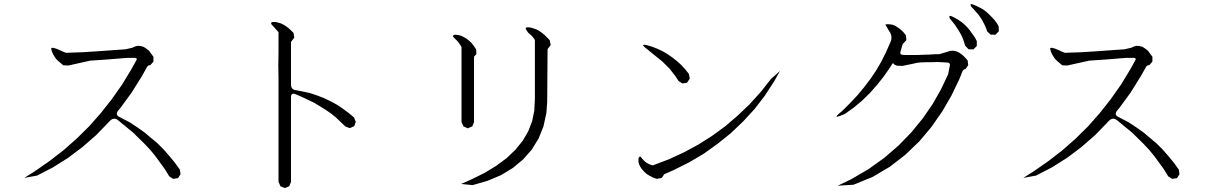

<svg xmlns="http://www.w3.org/2000/svg" viewBox="-20 -908 6040 961"><path d="M101.6 -17.6 154.3 -50.8 228.5 -102.5 297.9 -156.2 364.3 -214.8 426.8 -276.4 484.4 -341.8 539.1 -411.1 590.8 -484.4 637.7 -561.5 663.1 -607.4Q668 -616.2 657.2 -618.2H638.7H616.2L588.9 -616.2L519.5 -610.4L431.6 -604.5L322.3 -580.1L296.9 -581.1L271.5 -602.5L260.7 -613.3L252 -626L245.1 -637.7L239.3 -651.4L236.3 -664.1Q236.3 -676.8 283.2 -655.3L293 -650.4L310.5 -643.6L333 -644.5L359.4 -645.5L391.6 -646.5L468.8 -651.4L563.5 -658.2L607.4 -661.1L641.6 -668.9L654.3 -674.8L668 -678.7L682.6 -677.7L698.2 -673.8L711.9 -665L725.6 -654.3L736.3 -639.6L748 -624V-599.6L732.4 -582Q720.7 -582 715.8 -572.3L690.4 -527.3L638.7 -444.3L583 -368.2L572.3 -355.5Q553.7 -333 580.1 -321.3L589.8 -316.4L628.9 -295.9L666 -271.5L702.1 -246.1L768.6 -190.4L798.8 -160.2L827.1 -127.9L854.5 -94.7L879.9 -59.6L883.8 -36.1L871.1 -16.6L846.7 -12.7L827.1 -25.4L805.7 -60.5L758.8 -125L733.4 -156.2L705.1 -186.5L645.5 -245.1L570.3 -306.6Q547.9 -325.2 524.4 -296.9L460.9 -231.4L392.6 -171.9L321.3 -118.2L245.1 -70.3L166 -29.3Z M1373 -582 1374 -643.6V-747.1L1357.4 -765.6L1337.9 -787.1Q1334 -796.9 1345.7 -797.9H1359.4L1372.1 -794.9L1385.7 -791L1399.4 -784.2L1412.1 -776.4L1424.8 -766.6L1436.5 -755.9L1449.2 -743.2L1453.1 -719.7L1436.5 -698.2V-643.6V-582V-515.6V-485.4Q1436.5 -458 1463.9 -456.1L1499 -449.2L1534.2 -441.4L1568.4 -429.7L1601.6 -417L1633.8 -401.4L1665 -384.8L1694.3 -365.2L1723.6 -343.8L1752 -320.3L1760.7 -297.9L1752.9 -276.4L1730.5 -266.6L1708 -275.4L1661.1 -320.3L1635.7 -340.8L1608.4 -359.4L1552.7 -393.6L1491.2 -422.9L1459 -436.5Q1436.5 -445.3 1436.5 -421.9V2L1427.7 24.4L1405.3 33.2L1383.8 24.4L1374 2V-515.6Z M2288.1 12.7 2336.9 -8.8 2404.3 -42 2463.9 -78.1 2516.6 -117.2 2560.5 -159.2 2596.7 -204.1 2624 -251 2643.6 -301.8 2654.3 -354.5 2657.2 -413.1V-708L2648.4 -720.7L2640.6 -729.5L2623 -745.1L2613.3 -759.8Q2606.4 -770.5 2620.1 -771.5L2633.8 -770.5L2648.4 -766.6L2662.1 -761.7L2676.8 -754.9L2690.4 -745.1L2704.1 -734.4L2731.4 -707L2736.3 -682.6L2720.7 -662.1L2718.8 -396.5L2714.8 -342.8L2700.2 -275.4L2675.8 -214.8L2641.6 -159.2L2598.6 -110.4L2546.9 -67.4L2487.3 -31.2L2419.9 -2.9L2345.7 18.6ZM2284.2 -682.6 2277.3 -692.4 2270.5 -701.2 2249 -722.7Q2243.2 -732.4 2258.8 -734.4L2273.4 -732.4L2287.1 -729.5L2300.8 -722.7L2314.5 -714.8L2328.1 -704.1L2340.8 -692.4L2351.6 -677.7L2363.3 -661.1L2364.3 -637.7L2352.5 -624V-296.9L2343.8 -275.4L2321.3 -265.6L2299.8 -275.4L2290 -296.9V-672.9Z M3231.4 -28.3 3215.8 -38.1 3202.1 -50.8 3190.4 -64.5 3181.6 -79.1 3175.8 -94.7V-117.2Q3183.6 -130.9 3191.4 -117.2L3200.2 -107.4L3209 -98.6L3218.8 -91.8L3229.5 -85.9L3247.1 -80.1L3327.1 -110.4L3403.3 -145.5L3475.6 -184.6L3544.9 -228.5L3610.4 -276.4L3671.9 -329.1L3731.4 -385.7L3787.1 -447.3L3838.9 -512.7L3883.8 -552.7L3855.5 -502L3808.6 -429.7L3756.8 -362.3L3700.2 -300.8L3638.7 -242.2L3573.2 -189.5L3503.9 -139.6L3429.7 -95.7L3351.6 -56.6L3304.7 -36.1L3292 -17.6L3267.6 -12.7L3248 -19.5ZM3362.3 -524.4 3332 -563.5 3295.9 -599.6 3254.9 -632.8 3209 -669.9Q3186.5 -688.5 3215.8 -682.6L3245.1 -673.8L3272.5 -663.1L3298.8 -650.4L3323.2 -635.7L3346.7 -619.1L3369.1 -601.6L3390.6 -582L3410.2 -560.5L3427.7 -538.1L3432.6 -514.6L3418.9 -494.1L3395.5 -490.2L3376 -502.9Z M4172.9 21.5 4240.2 -10.7 4327.1 -61.5 4406.2 -118.2 4477.5 -179.7 4542 -246.1 4598.6 -315.4 4648.4 -387.7 4690.4 -461.9 4725.6 -536.1 4734.4 -581.1Q4736.3 -591.8 4724.6 -594.7L4709 -595.7L4691.4 -596.7L4669.9 -597.7L4645.5 -596.7H4620.1L4589.8 -595.7L4570.3 -593.8L4553.7 -589.8L4497.1 -578.1L4469.7 -579.1L4456.1 -585Q4450.2 -596.7 4444.3 -585.9L4435.5 -571.3L4404.3 -526.4L4370.1 -483.4L4334 -442.4L4294.9 -404.3L4252.9 -369.1L4209 -337.9L4182.6 -327.1Q4155.3 -317.4 4176.8 -336.9L4196.3 -353.5L4234.4 -391.6L4270.5 -429.7L4303.7 -469.7L4335 -510.7L4364.3 -553.7L4390.6 -598.6L4414.1 -645.5L4438.5 -701.2Q4448.2 -728.5 4430.7 -752L4411.1 -785.2L4422.9 -787.1L4434.6 -786.1L4447.3 -784.2L4460 -779.3L4470.7 -772.5L4482.4 -764.6L4494.1 -754.9L4504.9 -743.2L4514.6 -730.5L4516.6 -707L4498 -687.5L4486.3 -646.5Q4484.4 -636.7 4495.1 -633.8L4509.8 -632.8H4527.3H4547.9H4572.3L4599.6 -633.8L4629.9 -634.8L4662.1 -636.7H4680.7L4720.7 -648.4L4735.4 -653.3L4750 -654.3L4765.6 -651.4L4781.2 -644.5L4795.9 -633.8L4809.6 -621.1L4823.2 -605.5L4826.2 -582L4812.5 -562.5Q4800.8 -560.5 4796.9 -549.8L4781.2 -510.7L4742.2 -429.7L4696.3 -350.6L4642.6 -273.4L4581.1 -200.2L4510.7 -132.8L4433.6 -73.2L4347.7 -22.5L4252 16.6ZM4800.8 -710.9 4793.9 -727.5 4786.1 -742.2 4777.3 -756.8 4757.8 -786.1 4733.4 -816.4Q4727.5 -834 4744.1 -826.2L4761.7 -817.4L4778.3 -807.6L4794.9 -795.9L4809.6 -783.2L4823.2 -769.5L4835.9 -753.9L4847.7 -737.3L4859.4 -720.7L4869.1 -702.1V-677.7L4852.5 -661.1H4828.1L4811.5 -678.7L4805.7 -695.3ZM4910.2 -779.3 4896.5 -806.6 4877.9 -834 4855.5 -859.4 4840.8 -875Q4832 -892.6 4849.6 -885.7L4868.2 -877.9L4885.7 -869.1L4901.4 -860.4L4917 -848.6L4930.7 -835.9L4944.3 -822.3L4957 -808.6L4968.8 -793L4978.5 -776.4L4979.5 -752L4962.9 -734.4H4938.5L4920.9 -751L4916 -765.6Z M5101.6 -17.6 5154.3 -50.8 5228.5 -102.5 5297.9 -156.2 5364.3 -214.8 5426.8 -276.4 5484.4 -341.8 5539.1 -411.1 5590.8 -484.4 5637.7 -561.5 5663.1 -607.4Q5668 -616.2 5657.2 -618.2H5638.7H5616.2L5588.9 -616.2L5519.5 -610.4L5431.6 -604.5L5322.3 -580.1L5296.9 -581.1L5271.5 -602.5L5260.7 -613.3L5252 -626L5245.1 -637.7L5239.3 -651.4L5236.3 -664.1Q5236.3 -676.8 5283.2 -655.3L5293 -650.4L5310.5 -643.6L5333 -644.5L5359.4 -645.5L5391.6 -646.5L5468.8 -651.4L5563.5 -658.2L5607.4 -661.1L5641.6 -668.9L5654.3 -674.8L5668 -678.7L5682.6 -677.7L5698.2 -673.8L5711.9 -665L5725.6 -654.3L5736.3 -639.6L5748 -624V-599.6L5732.4 -582Q5720.7 -582 5715.8 -572.3L5690.4 -527.3L5638.7 -444.3L5583 -368.2L5572.3 -355.5Q5553.7 -333 5580.1 -321.3L5589.8 -316.4L5628.9 -295.9L5666 -271.5L5702.1 -246.1L5768.6 -190.4L5798.8 -160.2L5827.1 -127.9L5854.5 -94.7L5879.9 -59.6L5883.8 -36.1L5871.1 -16.6L5846.7 -12.7L5827.1 -25.4L5805.7 -60.5L5758.8 -125L5733.4 -156.2L5705.1 -186.5L5645.5 -245.1L5570.3 -306.6Q5547.9 -325.2 5524.4 -296.9L5460.9 -231.4L5392.6 -171.9L5321.3 -118.2L5245.1 -70.3L5166 -29.3Z"/></svg>

Font: B2 Hana
Style: Regular
Weight: 500
Version: 2020-08-05; (max)